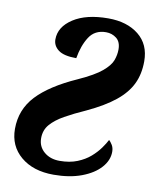

<svg xmlns="http://www.w3.org/2000/svg" viewBox="-83 -788 699 862"><g transform="rotate(10 266.5 -357.0)"><path d="M220 10Q127 10 70.5 -37.5Q14 -85 14 -163Q14 -251 73 -314Q132 -377 253 -431Q326 -464 359 -492Q392 -520 401 -545Q410 -570 410 -594Q410 -629 389.5 -645Q369 -661 342 -661Q291 -661 265.5 -621.5Q240 -582 230 -523Q173 -523 148 -542Q123 -561 123 -590Q123 -647 182 -685.5Q241 -724 341 -724Q427 -724 480 -681.5Q533 -639 533 -562Q533 -504 511.5 -459Q490 -414 442.5 -375.5Q395 -337 316 -300Q262 -276 222 -253.5Q182 -231 159.5 -205Q137 -179 137 -142Q137 -104 165 -80Q193 -56 236 -56Q282 -56 316.5 -70Q351 -84 375 -105Q399 -126 415 -148.5Q431 -171 439 -187Q446 -181 454 -168Q462 -155 462 -137Q462 -98 432 -64.5Q402 -31 347.5 -10.5Q293 10 220 10Z"/></g></svg>

Font: Noto Serif Condensed ExtraBold
Style: Italic
Weight: 800
Width: 3
Italic angle: -12°
Designer: Monotype Design Team
Foundry: Monotype Imaging Inc.
Version: Version 2.014; ttfautohint (v1.8.4.7-5d5b)